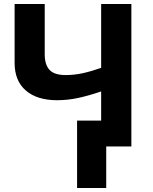

<svg xmlns="http://www.w3.org/2000/svg" viewBox="-20 -734 768 962"><path d="M638.2 0H512.2V208H366.2V-129.9H486.8V-275.9Q423.8 -254.4 371.6 -243.2Q319.3 -231.9 266.1 -231.9Q165.5 -231.9 109.4 -280.5Q53.2 -329.1 53.2 -418.9V-713.9H204.1V-461.9Q204.1 -410.2 228 -384Q252 -357.9 309.1 -357.9Q351.1 -357.9 393.1 -366.9Q435.1 -376 486.8 -394V-713.9H638.2Z"/></svg>

Font: Wonky
Style: Regular
Weight: 400
Designer: Monotype Design Team
Foundry: Monotype Imaging Inc.
Version: Version 3.000